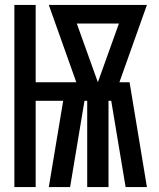

<svg xmlns="http://www.w3.org/2000/svg" viewBox="-20 -755 640 775"><path d="M38 0V-735H124V-423H288L177 -735H573L462 -423H503L573 0H487L429 -348H418V0H332V-348H321L263 0H177L235 -348H124V0ZM375 -423 460 -660H290Z"/></svg>

Font: Zed Mono Semibold Extended
Style: Regular
Weight: 600
Width: 7
Monospace: yes
Designer: Belleve Invis
Foundry: Belleve Invis
Version: Version 1.0.0; ttfautohint (v1.8.4)